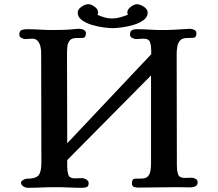

<svg xmlns="http://www.w3.org/2000/svg" viewBox="-20 -891 1040 914"><path d="M921 -24Q921 -34 911 -39.5Q901 -45 893 -45Q885 -45 876 -44.5Q867 -44 859 -44Q833 -44 827.5 -62Q822 -80 822 -100Q822 -234 821.5 -367.5Q821 -501 821 -634Q821 -652 824 -669.5Q827 -687 837.5 -698.5Q848 -710 871 -710Q885 -710 900 -711Q915 -712 915 -732Q915 -744 904.5 -749Q894 -754 884 -754Q880 -754 875.5 -753.5Q871 -753 866 -753Q838 -751 810.5 -749.5Q783 -748 755 -748Q724 -748 693 -750Q662 -752 630 -752Q616 -752 607.5 -747Q599 -742 599 -726Q599 -716 609 -710.5Q619 -705 628 -705Q637 -705 645.5 -706Q654 -707 663 -707Q689 -707 694.5 -689Q700 -671 700 -650V-633L300 -209L299 -638Q299 -655 301 -671.5Q303 -688 312.5 -699Q322 -710 344 -710Q358 -710 373.5 -710.5Q389 -711 389 -732Q389 -744 378.5 -749Q368 -754 358 -754Q354 -754 350 -753.5Q346 -753 341 -753Q314 -750 286.5 -749Q259 -748 232 -748Q201 -748 170.5 -750Q140 -752 108 -752Q94 -752 83 -748Q72 -744 72 -726Q72 -716 82 -710.5Q92 -705 101 -705Q109 -705 117 -706Q125 -707 133 -707Q150 -707 159.5 -696Q169 -685 172.5 -669.5Q176 -654 176 -640Q176 -509 176.5 -378Q177 -247 177 -116Q177 -73 163.5 -56.5Q150 -40 105 -40Q100 -40 90 -34Q80 -28 80 -22Q80 -11 91 -4Q102 3 112 3Q145 3 178 1.5Q211 0 244 0Q276 0 307.5 1.5Q339 3 370 3Q384 3 393 -0.5Q402 -4 402 -20Q402 -30 391 -36.5Q380 -43 371 -43Q362 -43 353.5 -42.5Q345 -42 336 -42Q311 -42 305.5 -59Q300 -76 300 -96V-129L699 -532V-116Q699 -100 697 -82.5Q695 -65 685.5 -53Q676 -41 653 -41Q639 -41 623.5 -40.5Q608 -40 608 -19Q608 -4 618 -1Q628 2 639 2Q685 2 730.5 1Q776 0 822 0Q839 0 855 0.5Q871 1 887 1Q899 1 910 -4Q921 -9 921 -24ZM683 -831Q683 -847 664.5 -859Q646 -871 632 -871Q619 -871 602.5 -858.5Q586 -846 586 -832Q586 -826 589 -821Q571 -814 552 -808.5Q533 -803 513 -803Q495 -803 478 -808Q461 -813 444 -820Q447 -826 447 -832Q447 -847 430.5 -859Q414 -871 400 -871Q386 -871 368 -859Q350 -847 350 -831Q350 -810 369.5 -795.5Q389 -781 417.5 -772.5Q446 -764 473 -760.5Q500 -757 516 -757Q532 -757 559.5 -760.5Q587 -764 615.5 -772.5Q644 -781 663.5 -795.5Q683 -810 683 -831Z"/></svg>

Font: UoqMunThenKhung
Style: Regular
Weight: 400
Designer: Font-Kai, 金井和夫, 宇文滿月
Foundry: Kazuo Kanai, Moonlit Owen
Version: Version 1.197